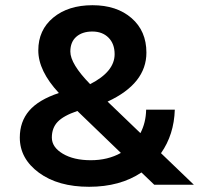

<svg xmlns="http://www.w3.org/2000/svg" viewBox="-20 -709 767 737"><path d="M444 -122 277 -283Q224 -265 201.5 -241.5Q179 -218 179 -181Q179 -144 221 -119Q263 -94 328.5 -94Q394 -94 444 -122ZM523 -47Q441 8 322 8Q203 8 129.5 -46Q56 -100 56 -181Q56 -242 92 -284Q128 -326 206 -352Q127 -437 127 -515.5Q127 -594 184.5 -641.5Q242 -689 335 -689Q428 -689 485 -639.5Q542 -590 542 -507Q542 -388 393 -319L519 -198Q540 -238 541 -288H651Q648 -192 598 -121L724 0H572ZM250 -511Q250 -464 326 -386Q420 -434 420 -501Q420 -541 396.5 -564.5Q373 -588 334.5 -588Q296 -588 273 -568Q250 -548 250 -511Z"/></svg>

Font: Hind Mysuru SemiBold
Style: Regular
Weight: 600
Designer: Manushi Parikh, Hitesh Malaviya
Foundry: Indian Type Foundry
Version: Version 0.703;PS 1.0;hotconv 1.0.86;makeotf.lib2.5.63406